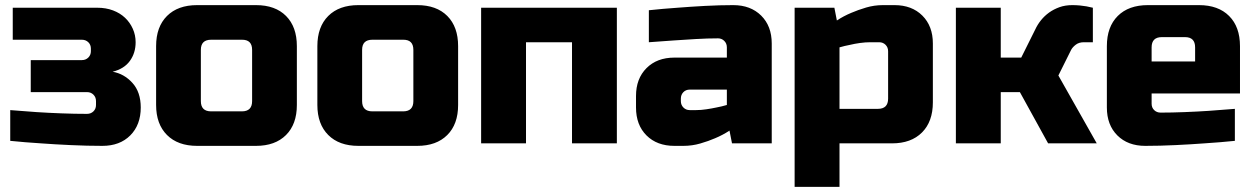

<svg xmlns="http://www.w3.org/2000/svg" viewBox="-20 -560 4903 750"><path d="M20 -9.8V-129.9Q70.8 -126 123 -122.1Q168 -119.1 220 -117.2Q272 -115.2 319.8 -115.2Q335 -115.2 345 -125Q355 -134.8 355 -149.9V-165Q355 -180.2 345 -190.2Q335 -200.2 319.8 -200.2H100.1V-325.2H299.8Q314.9 -325.2 325 -335.2Q335 -345.2 335 -359.9V-370.1Q335 -385.3 325 -395Q314.9 -404.8 299.8 -404.8H29.8V-529.8H359.9Q394 -529.8 421.6 -519.3Q449.2 -508.8 468.5 -490.5Q487.8 -472.2 498.8 -447.5Q509.8 -422.9 509.8 -395Q509.8 -353 487.3 -322Q464.8 -291 419.9 -279.8Q464.8 -272 497.3 -236.1Q529.8 -200.2 529.8 -140.1Q529.8 -72.3 489 -31.2Q448.2 9.8 379.9 9.8Q319.8 9.8 256.3 6.8Q192.9 3.9 140.1 0Q78.1 -3.9 20 -9.8Z M589.8 -149.9V-379.9Q589.8 -455.1 632.3 -497.6Q674.8 -540 750 -540H980Q1055.2 -540 1097.4 -497.6Q1139.6 -455.1 1139.6 -379.9V-149.9Q1139.6 -74.7 1097.2 -32.5Q1054.7 9.8 980 9.8H750Q674.8 9.8 632.3 -32.7Q589.8 -75.2 589.8 -149.9ZM764.6 -165Q764.6 -125 804.7 -125H924.8Q964.8 -125 964.8 -165V-365.2Q964.8 -405.3 924.8 -404.8H804.7Q764.6 -404.8 764.6 -365.2Z M1219.7 -149.9V-379.9Q1219.7 -455.1 1262.2 -497.6Q1304.7 -540 1379.9 -540H1609.9Q1685.1 -540 1727.3 -497.6Q1769.5 -455.1 1769.5 -379.9V-149.9Q1769.5 -74.7 1727.1 -32.5Q1684.6 9.8 1609.9 9.8H1379.9Q1304.7 9.8 1262.2 -32.7Q1219.7 -75.2 1219.7 -149.9ZM1394.5 -165Q1394.5 -125 1434.6 -125H1554.7Q1594.7 -125 1594.7 -165V-365.2Q1594.7 -405.3 1554.7 -404.8H1434.6Q1394.5 -404.8 1394.5 -365.2Z M1859.4 0V-529.8H2389.6V0H2214.4V-395H2034.7V0Z M2464.4 -140.1V-185.1Q2464.4 -252.9 2505.4 -293.9Q2546.4 -335 2614.3 -335H2819.3V-375Q2819.3 -390.1 2809.3 -400.1Q2799.3 -410.2 2784.7 -410.2Q2744.6 -410.2 2698 -407.5Q2651.4 -404.8 2610.4 -401.9Q2562.5 -397.9 2514.6 -395V-520Q2569.8 -525.9 2626.5 -529.8Q2675.3 -533.7 2733.4 -536.9Q2791.5 -540 2844.2 -540Q2912.1 -540 2953.4 -499Q2994.6 -458 2994.6 -390.1V0H2839.4L2829.6 -49.8Q2803.7 -32.7 2773.4 -20Q2747.6 -8.8 2715.6 0.5Q2683.6 9.8 2649.4 9.8H2614.3Q2546.4 9.8 2505.4 -31Q2464.4 -71.8 2464.4 -140.1ZM2639.6 -165Q2639.6 -149.9 2649.7 -139.9Q2659.7 -129.9 2674.3 -129.9H2699.2Q2718.3 -129.9 2739.3 -133.1Q2760.3 -136.2 2778.3 -140.1Q2799.3 -144 2819.3 -149.9V-210H2674.3Q2659.2 -210 2649.4 -200Q2639.6 -189.9 2639.6 -174.8Z M3084 169.9V-529.8H3239.3L3249 -480Q3274.9 -497.1 3305.2 -509.8Q3331.1 -521 3363 -530.5Q3395 -540 3429.2 -540H3474.1Q3542 -540 3583 -499Q3624 -458 3624 -390.1V-160.2Q3624 -85 3581.5 -42.5Q3539.1 0 3464.4 0H3259.3V169.9ZM3259.3 -134.8H3409.2Q3449.2 -134.8 3449.2 -174.8V-359.9Q3449.2 -375 3439.2 -385Q3429.2 -395 3414.1 -395H3379.4Q3360.4 -395 3339.4 -392.1Q3318.4 -389.2 3300.3 -384.8Q3279.3 -380.9 3259.3 -375Z M3713.9 0V-529.8H3889.2V-335H3969.2L4023.9 -444.8Q4032.7 -463.9 4046.4 -481Q4060.1 -498 4078.1 -511Q4096.2 -523.9 4118.7 -532Q4141.1 -540 4168.9 -540Q4184.1 -540 4198.5 -538.6Q4212.9 -537.1 4224.1 -535.2L4249 -529.8V-395H4213.9Q4194.8 -395 4182.4 -385.5Q4169.9 -376 4164.1 -365.2L4114.3 -265.1L4264.2 0H4074.2L3963.9 -200.2H3889.2V0Z M4303.7 -140.1V-379.9Q4303.7 -455.1 4346.2 -497.6Q4388.7 -540 4463.9 -540H4663.6Q4738.8 -540 4781.2 -497.6Q4823.7 -455.1 4823.7 -379.9V-194.8H4478.5V-154.8Q4478.5 -139.6 4488.5 -129.9Q4498.5 -120.1 4513.7 -120.1Q4556.6 -120.1 4607.2 -122.1Q4657.7 -124 4701.7 -127Q4752.4 -130.9 4803.7 -134.8V-9.8Q4745.6 -3.9 4684.6 0Q4632.8 3.9 4571.8 6.8Q4510.7 9.8 4453.6 9.8Q4385.7 9.8 4344.7 -31Q4303.7 -71.8 4303.7 -140.1ZM4478.5 -319.8H4648.4V-375Q4648.4 -415 4608.9 -415H4518.6Q4478.5 -415 4478.5 -375Z"/></svg>

Font: Russo One
Style: Regular
Weight: 400
Designer: Jovanny lemonad
Foundry: Jovanny Lemonad
Version: Version 1.000